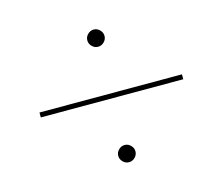

<svg xmlns="http://www.w3.org/2000/svg" viewBox="-82 -667 876 755"><g transform="rotate(-15 356.0 -290.0)"><path d="M66 -280V-300H646V-280ZM356 -20Q342 -20 331.5 -30.5Q321 -41 321 -55Q321 -69 331.5 -79.5Q342 -90 356 -90Q370 -90 380.5 -79.5Q391 -69 391 -55Q391 -41 380.5 -30.5Q370 -20 356 -20ZM356 -490Q342 -490 331.5 -500.5Q321 -511 321 -525Q321 -539 331.5 -549.5Q342 -560 356 -560Q370 -560 380.5 -549.5Q391 -539 391 -525Q391 -511 380.5 -500.5Q370 -490 356 -490Z"/></g></svg>

Font: M PLUS 1 Thin Thin
Style: Regular
Weight: 250
Version: Version 1.001